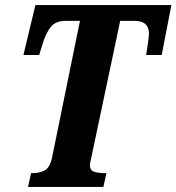

<svg xmlns="http://www.w3.org/2000/svg" viewBox="-20 -734 693 754"><path d="M90 0 102 -54H109Q133 -54 154 -64Q175 -74 184 -113L294 -652H237Q199 -652 180 -629Q161 -606 147 -561L134 -518H72L119 -714H653L615 -518H554Q555 -525 558 -543.5Q561 -562 563 -580Q565 -598 565 -602Q565 -652 509 -652H452L340 -122Q337 -107 335 -99Q333 -91 333 -86Q333 -65 350 -59.5Q367 -54 393 -54H398L386 0Z"/></svg>

Font: Noto Serif ExtraCondensed ExtraBold
Style: Italic
Weight: 800
Width: 2
Italic angle: -12°
Designer: Monotype Design Team
Foundry: Monotype Imaging Inc.
Version: Version 2.013